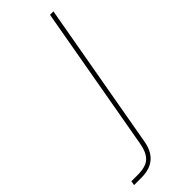

<svg xmlns="http://www.w3.org/2000/svg" viewBox="-360 -546 791 791"><g transform="rotate(-45 35.5 -150.5)"><path d="M-113 220 -110 201H-73Q-26 201 -4.5 181.5Q17 162 25 118L138 -521H158L44 123Q39 153 25.5 174.5Q12 196 -11.5 208Q-35 220 -72 220Z"/></g></svg>

Font: DM Sans 10pt Thin
Style: Italic
Weight: 250
Italic angle: -10°
Version: Version 4.004;gftools[0.9.30]